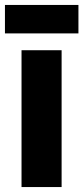

<svg xmlns="http://www.w3.org/2000/svg" viewBox="-36 -756 337 776"><path d="M213 0H51V-553H213ZM281 -736V-621H-16V-736Z"/></svg>

Font: Noto Sans Thai Looped ExtraCondensed Black
Style: Regular
Weight: 900
Width: 2
Designer: Sasikarn Vongin, Ben Mitchell
Foundry: The Fontpad Ltd
Version: Version 1.001; ttfautohint (v1.8.4.7-5d5b)